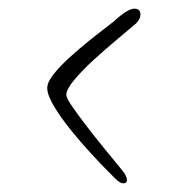

<svg xmlns="http://www.w3.org/2000/svg" viewBox="-20 -507 403 443"><path d="M265 -84Q257 -84 247 -94Q246 -95 229.5 -111.5Q213 -128 189.5 -153.5Q166 -179 143 -207.5Q120 -236 104.5 -262Q89 -288 89 -304Q89 -317 103.5 -335.5Q118 -354 140 -374Q162 -394 185 -412.5Q208 -431 226.5 -445Q245 -459 252 -466Q265 -477 274.5 -482Q284 -487 290 -487Q304 -487 304 -473Q304 -463 294 -453Q279 -440 252.5 -418Q226 -396 198.5 -371Q171 -346 152 -323.5Q133 -301 133 -288Q133 -281 146.5 -261.5Q160 -242 179.5 -216.5Q199 -191 219 -166.5Q239 -142 253 -125Q267 -108 268 -106Q273 -96 273 -92Q273 -84 265 -84Z"/></svg>

Font: Licorice
Style: Regular
Weight: 400
Designer: Robert E. Leuschke
Foundry: Robert E. Leuschke
Version: Version 1.010; ttfautohint (v1.8.3)